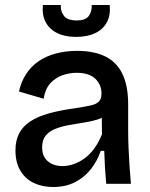

<svg xmlns="http://www.w3.org/2000/svg" viewBox="-20 -737 600 770"><path d="M193 13Q150 13 116 -3Q82 -19 62 -52Q42 -85 42 -134Q42 -174 57 -202.5Q72 -231 102 -250.5Q132 -270 177 -282.5Q222 -295 282 -303Q320 -309 343 -314Q366 -319 376.5 -329.5Q387 -340 387 -362Q387 -397 362.5 -421Q338 -445 287 -445Q258 -445 230 -435Q202 -425 181.5 -402.5Q161 -380 155 -341L56 -370Q65 -410 85 -440.5Q105 -471 135 -491.5Q165 -512 204 -522.5Q243 -533 289 -533Q358 -533 403.5 -510Q449 -487 471.5 -439.5Q494 -392 494 -318V-213Q494 -180 495.5 -143.5Q497 -107 499.5 -70.5Q502 -34 505 0H406Q403 -31 401 -64.5Q399 -98 398 -132H384Q371 -93 345.5 -60Q320 -27 282 -7Q244 13 193 13ZM231 -71Q252 -71 274.5 -78.5Q297 -86 318.5 -101.5Q340 -117 358 -141.5Q376 -166 389 -199L388 -285L413 -281Q397 -266 372 -258Q347 -250 317 -245.5Q287 -241 257 -235.5Q227 -230 202.5 -220.5Q178 -211 163.5 -193.5Q149 -176 149 -146Q149 -110 171.5 -90.5Q194 -71 231 -71ZM152 -717H224Q222 -693 236 -674Q250 -655 287 -655Q324 -655 336.5 -673.5Q349 -692 348 -717H420Q424 -676 408.5 -647.5Q393 -619 361.5 -604Q330 -589 285 -589Q240 -589 209 -604.5Q178 -620 163 -648.5Q148 -677 152 -717Z"/></svg>

Font: Bricolage Grotesque 24pt Medium
Style: Regular
Weight: 500
Designer: Mathieu Triay
Foundry: Atelier Triay
Version: Version 1.001;gftools[0.9.33.dev8+g029e19f]